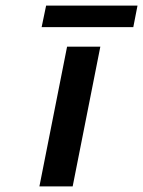

<svg xmlns="http://www.w3.org/2000/svg" viewBox="-20 -667 512 687"><path d="M220 -500H339L240 0H121ZM145 -647H472L457 -570H129Z"/></svg>

Font: Albert Sans SemiBold
Style: Italic
Weight: 600
Italic angle: -11.25°
Designer: Andreas Rasmussen
Foundry: a.Foundry
Version: Version 1.025